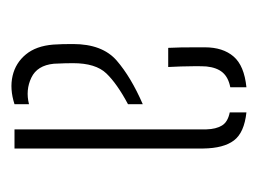

<svg xmlns="http://www.w3.org/2000/svg" viewBox="-80 -766 470 351"><g transform="rotate(90 155.5 -590.0)"><path d="M216 -381V-732Q215.5 -749.5 209 -760.2Q202.5 -771 185 -774.5V-805Q222 -801 236.2 -782.2Q250.5 -763.5 251 -726V-381ZM61 -452Q60.5 -461 60.2 -469.2Q60 -477.5 60 -488Q60 -541.5 90.2 -567.8Q120.5 -594 170 -615.5V-588.5Q132.5 -568.5 113.8 -549Q95 -529.5 95 -488Q95 -486 95.2 -473.2Q95.5 -460.5 96 -453Q99 -422.5 121.5 -411.8Q144 -401 170 -407.5V-381Q142 -372 118.2 -377.5Q94.5 -383 79 -401.8Q63.5 -420.5 61 -452ZM67 -662Q66.5 -670 66.2 -685.2Q66 -700.5 66 -713.8Q66 -727 66 -729Q66 -762 82.8 -781.5Q99.5 -801 139 -805V-775.5Q121 -772 112 -761.5Q103 -751 101 -732Q100.5 -724.5 100.5 -711.5Q100.5 -698.5 101 -685Q101.5 -671.5 102 -662Z"/></g></svg>

Font: Big Shoulders Stencil Text SC Thin
Style: Regular
Weight: 100
Designer: Patric King
Foundry: XO Type Co
Version: Version 2.001